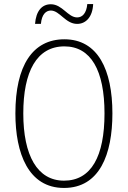

<svg xmlns="http://www.w3.org/2000/svg" viewBox="-20 -984 631 948"><path d="M153 -866H182C186 -913 207 -932 231 -932C275 -932 303 -866 361 -866C403 -866 437 -899 440 -964H411C407 -919 387 -898 361 -898C315 -898 288 -963 231 -963C187 -963 158 -930 153 -866ZM535 -424C535 -640 463 -790 298 -790C141 -790 56 -660 56 -424C56 -227 120 -56 296 -56C472 -56 535 -222 535 -424ZM95 -424C95 -630 161 -755 298 -755C429 -755 496 -636 496 -424C496 -213 431 -92 296 -92C164 -92 95 -217 95 -424Z"/></svg>

Font: Noto Sans Malayalam UI Condensed ExtraLight
Style: Regular
Weight: 200
Width: 3
Designer: Jelle Bosma - Monotype Design Team
Foundry: Monotype Imaging Inc.
Version: Version 2.104